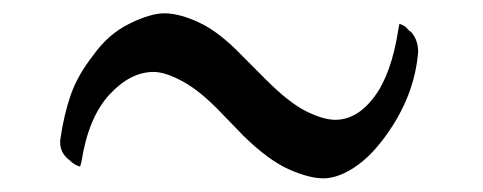

<svg xmlns="http://www.w3.org/2000/svg" viewBox="-20 -471 715 284"><path d="M588.2 -423.6Q598.5 -411.8 598.5 -394.4Q593.3 -328.7 550.3 -269.7Q527.7 -238.5 503.3 -222.8Q479 -207.2 458.5 -207.2Q437.4 -207.2 407.4 -220.5Q377.4 -233.8 340.5 -269.7L306.7 -304.6Q276.9 -335.9 250.8 -350.3Q224.6 -364.6 207.2 -364.6Q172.8 -364.6 141.8 -331Q110.8 -297.4 100.5 -231.8L98.5 -224.6Q90.3 -226.7 83.1 -233.8Q67.2 -245.6 69.2 -264.6Q74.4 -301 84.6 -330.5Q94.9 -360 117.9 -389.2Q140 -420.5 171.3 -435.9Q202.6 -451.3 223.1 -451.3Q245.6 -451.3 275.1 -437.4Q304.6 -423.6 339 -387.7L373.8 -352.8Q408.2 -318.5 433.3 -306.2Q458.5 -293.8 475.9 -293.8Q508.2 -293.8 533.6 -327.7Q559 -361.5 569.2 -427.2L570.8 -435.9L577.9 -432.8Q581 -430.8 582.8 -428.2Q584.6 -425.6 588.2 -423.6Z"/></svg>

Font: MM Jasmine
Style: Regular
Weight: 400
Designer: Khon Soe Zaw Thu
Version: Version 1.00 July 11, 2016, initial release